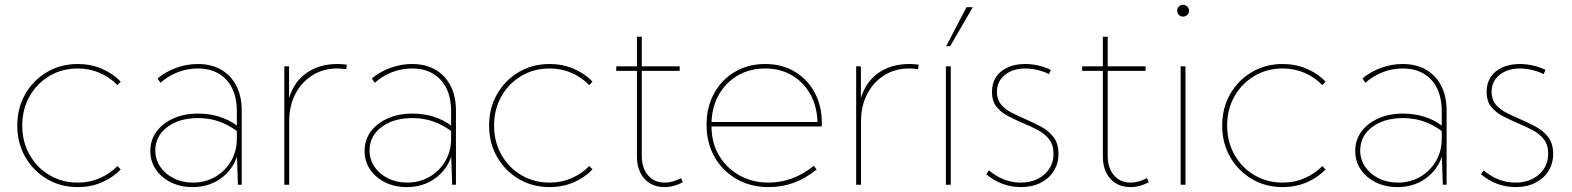

<svg xmlns="http://www.w3.org/2000/svg" viewBox="-20 -762 6483 792"><path d="M478 -63Q444.8 -28.8 399.4 -9.5Q354 9.8 300.8 9.8Q230 9.8 173.6 -23.7Q117.2 -57.1 84.2 -114.5Q51.3 -171.9 51.3 -244.1Q51.3 -316.4 84.2 -373.8Q117.2 -431.2 173.6 -464.6Q230 -498 300.8 -498Q353.5 -498 399.2 -478.8Q444.8 -459.5 478 -425.3L464.4 -411.1Q433.6 -442.9 391.6 -461.2Q349.6 -479.5 300.8 -479.5Q235.8 -479.5 183.8 -448.5Q131.8 -417.5 101.8 -364.3Q71.8 -311 71.8 -244.1Q71.8 -177.2 101.8 -124Q131.8 -70.8 183.8 -39.8Q235.8 -8.8 300.8 -8.8Q349.6 -8.8 391.6 -27.1Q433.6 -45.4 464.4 -77.1Z M977.1 0H961.4L957.5 -115.2Q937.5 -58.6 888.7 -24.4Q839.8 9.8 773.9 9.8Q724.6 9.8 685.1 -9.8Q645.5 -29.3 622.8 -63Q600.1 -96.7 600.1 -139.2Q600.1 -184.1 625.2 -218.8Q650.4 -253.4 695.1 -273.4Q739.7 -293.5 797.9 -293.5Q842.8 -293.5 883.5 -281Q924.3 -268.6 957 -244.1V-302.7Q957 -357.9 937.7 -397.5Q918.5 -437 882.3 -458.3Q846.2 -479.5 795.9 -479.5Q752.9 -479.5 713.1 -464.1Q673.3 -448.7 642.1 -420.4L629.9 -438.5Q665 -467.3 708.3 -482.7Q751.5 -498 795.9 -498Q851.6 -498 892.1 -474.6Q932.6 -451.2 954.8 -408.2Q977.1 -365.2 977.1 -306.2ZM775.9 -8.8Q827.1 -8.8 868.2 -32.7Q909.2 -56.6 933.1 -97.7Q957 -138.7 957 -189V-221.7Q920.4 -248.5 881.1 -261.7Q841.8 -274.9 797.4 -274.9Q719.2 -274.9 669.9 -237.8Q620.6 -200.7 620.6 -141.6Q620.6 -104 641.1 -74Q661.6 -43.9 696.8 -26.4Q731.9 -8.8 775.9 -8.8Z M1172.9 0H1152.8V-488.3H1172.4V-357.9Q1194.3 -427.2 1246.6 -462.6Q1298.8 -498 1371.6 -498Q1381.3 -498 1391.1 -497.3Q1400.9 -496.6 1410.6 -495.1L1408.2 -476.6Q1389.2 -479.5 1371.1 -479.5Q1313.5 -479.5 1268.6 -451.4Q1223.6 -423.3 1198.2 -374Q1172.9 -324.7 1172.9 -260.7Z M1860.8 0H1845.2L1841.3 -115.2Q1821.3 -58.6 1772.5 -24.4Q1723.6 9.8 1657.7 9.8Q1608.4 9.8 1568.8 -9.8Q1529.3 -29.3 1506.6 -63Q1483.9 -96.7 1483.9 -139.2Q1483.9 -184.1 1509 -218.8Q1534.2 -253.4 1578.9 -273.4Q1623.5 -293.5 1681.6 -293.5Q1726.6 -293.5 1767.3 -281Q1808.1 -268.6 1840.8 -244.1V-302.7Q1840.8 -357.9 1821.5 -397.5Q1802.2 -437 1766.1 -458.3Q1730 -479.5 1679.7 -479.5Q1636.7 -479.5 1596.9 -464.1Q1557.1 -448.7 1525.9 -420.4L1513.7 -438.5Q1548.8 -467.3 1592 -482.7Q1635.3 -498 1679.7 -498Q1735.4 -498 1775.9 -474.6Q1816.4 -451.2 1838.6 -408.2Q1860.8 -365.2 1860.8 -306.2ZM1659.7 -8.8Q1710.9 -8.8 1752 -32.7Q1793 -56.6 1816.9 -97.7Q1840.8 -138.7 1840.8 -189V-221.7Q1804.2 -248.5 1764.9 -261.7Q1725.6 -274.9 1681.2 -274.9Q1603 -274.9 1553.7 -237.8Q1504.4 -200.7 1504.4 -141.6Q1504.4 -104 1524.9 -74Q1545.4 -43.9 1580.6 -26.4Q1615.7 -8.8 1659.7 -8.8Z M2424.3 -63Q2391.1 -28.8 2345.7 -9.5Q2300.3 9.8 2247.1 9.8Q2176.3 9.8 2119.9 -23.7Q2063.5 -57.1 2030.5 -114.5Q1997.6 -171.9 1997.6 -244.1Q1997.6 -316.4 2030.5 -373.8Q2063.5 -431.2 2119.9 -464.6Q2176.3 -498 2247.1 -498Q2299.8 -498 2345.5 -478.8Q2391.1 -459.5 2424.3 -425.3L2410.6 -411.1Q2379.9 -442.9 2337.9 -461.2Q2295.9 -479.5 2247.1 -479.5Q2182.1 -479.5 2130.1 -448.5Q2078.1 -417.5 2048.1 -364.3Q2018.1 -311 2018.1 -244.1Q2018.1 -177.2 2048.1 -124Q2078.1 -70.8 2130.1 -39.8Q2182.1 -8.8 2247.1 -8.8Q2295.9 -8.8 2337.9 -27.1Q2379.9 -45.4 2410.6 -77.1Z M2796.9 -10.3Q2759.3 9.8 2720.7 9.8Q2686.5 9.8 2661.1 -5.6Q2635.7 -21 2621.6 -49.3Q2607.4 -77.6 2607.4 -115.2V-469.7H2522V-488.3H2607.4V-610.4H2627.4V-488.3H2783.7V-469.7H2627.4V-118.7Q2627.4 -68.8 2653.3 -38.8Q2679.2 -8.8 2722.2 -8.8Q2754.4 -8.8 2789.1 -27.3Z M3348.6 -63Q3260.7 9.8 3150.9 9.8Q3076.7 9.8 3018.6 -23.4Q2960.4 -56.6 2927.5 -114.7Q2894.5 -172.9 2894.5 -247.6Q2894.5 -320.3 2925.8 -377Q2957 -433.6 3011.7 -465.8Q3066.4 -498 3136.2 -498Q3205.1 -498 3257.8 -466.8Q3310.5 -435.5 3340.3 -380.6Q3370.1 -325.7 3370.1 -253.9V-240.2H2915Q2915 -172.9 2946 -120.6Q2977.1 -68.4 3030.3 -38.6Q3083.5 -8.8 3149.9 -8.8Q3251.5 -8.8 3337.4 -78.1ZM2915 -258.8H3352.1Q3350.1 -324.2 3322.3 -373.8Q3294.4 -423.3 3246.6 -451.4Q3198.7 -479.5 3136.2 -479.5Q3073.7 -479.5 3024.4 -451.2Q2975.1 -422.9 2946.3 -373.3Q2917.5 -323.7 2915 -258.8Z M3531.7 0H3511.7V-488.3H3531.2V-357.9Q3553.2 -427.2 3605.5 -462.6Q3657.7 -498 3730.5 -498Q3740.2 -498 3750 -497.3Q3759.8 -496.6 3769.5 -495.1L3767.1 -476.6Q3748 -479.5 3730 -479.5Q3672.4 -479.5 3627.4 -451.4Q3582.5 -423.3 3557.1 -374Q3531.7 -324.7 3531.7 -260.7Z M3899.4 -571.3H3882.8L3966.8 -732.4H3992.7ZM3901.9 0H3881.8V-488.3H3901.9Z M4048.3 -43 4059.6 -59.1Q4078.6 -43 4099.9 -31.7Q4121.1 -20.5 4144 -14.6Q4167 -8.8 4190.4 -8.8Q4249.5 -8.8 4287.6 -42.2Q4325.7 -75.7 4325.7 -127.9Q4325.7 -165 4307.4 -188Q4289.1 -210.9 4260 -226.1Q4231 -241.2 4199.2 -254.4Q4167.5 -268.1 4138.2 -283.2Q4108.9 -298.3 4090.3 -322Q4071.8 -345.7 4071.8 -383.3Q4071.8 -418.5 4088.6 -444.1Q4105.5 -469.7 4136.5 -483.9Q4167.5 -498 4209 -498Q4263.2 -498 4314.9 -473.6L4306.6 -456.1Q4293.5 -463.4 4277.3 -468.5Q4261.2 -473.6 4243.9 -476.6Q4226.6 -479.5 4210 -479.5Q4157.7 -479.5 4125 -452.9Q4092.3 -426.3 4092.3 -383.3Q4092.3 -352.1 4109.1 -331.5Q4126 -311 4153.1 -297.1Q4180.2 -283.2 4210 -270.5Q4243.2 -256.3 4274.4 -239.5Q4305.7 -222.7 4325.9 -196.3Q4346.2 -169.9 4346.2 -127.4Q4346.2 -86.9 4326.4 -55.9Q4306.6 -24.9 4272 -7.6Q4237.3 9.8 4191.4 9.8Q4112.3 9.8 4048.3 -43Z M4718.8 -10.3Q4681.2 9.8 4642.6 9.8Q4608.4 9.8 4583 -5.6Q4557.6 -21 4543.5 -49.3Q4529.3 -77.6 4529.3 -115.2V-469.7H4443.8V-488.3H4529.3V-610.4H4549.3V-488.3H4705.6V-469.7H4549.3V-118.7Q4549.3 -68.8 4575.2 -38.8Q4601.1 -8.8 4644 -8.8Q4676.3 -8.8 4710.9 -27.3Z M4859.9 -693.4Q4849.6 -693.4 4842.8 -700.7Q4835.9 -708 4835.9 -718.3Q4835.9 -728 4842.8 -735.1Q4849.6 -742.2 4859.9 -742.2Q4870.1 -742.2 4877.4 -735.1Q4884.8 -728 4884.8 -717.8Q4884.8 -707.5 4877.4 -700.4Q4870.1 -693.4 4859.9 -693.4ZM4870.1 0H4850.1V-488.3H4870.1Z M5448.2 -63Q5415 -28.8 5369.6 -9.5Q5324.2 9.8 5271 9.8Q5200.2 9.8 5143.8 -23.7Q5087.4 -57.1 5054.4 -114.5Q5021.5 -171.9 5021.5 -244.1Q5021.5 -316.4 5054.4 -373.8Q5087.4 -431.2 5143.8 -464.6Q5200.2 -498 5271 -498Q5323.7 -498 5369.4 -478.8Q5415 -459.5 5448.2 -425.3L5434.6 -411.1Q5403.8 -442.9 5361.8 -461.2Q5319.8 -479.5 5271 -479.5Q5206.1 -479.5 5154.1 -448.5Q5102.1 -417.5 5072 -364.3Q5042 -311 5042 -244.1Q5042 -177.2 5072 -124Q5102.1 -70.8 5154.1 -39.8Q5206.1 -8.8 5271 -8.8Q5319.8 -8.8 5361.8 -27.1Q5403.8 -45.4 5434.6 -77.1Z M5947.3 0H5931.6L5927.7 -115.2Q5907.7 -58.6 5858.9 -24.4Q5810.1 9.8 5744.1 9.8Q5694.8 9.8 5655.3 -9.8Q5615.7 -29.3 5593 -63Q5570.3 -96.7 5570.3 -139.2Q5570.3 -184.1 5595.5 -218.8Q5620.6 -253.4 5665.3 -273.4Q5710 -293.5 5768.1 -293.5Q5813 -293.5 5853.8 -281Q5894.5 -268.6 5927.2 -244.1V-302.7Q5927.2 -357.9 5908 -397.5Q5888.7 -437 5852.5 -458.3Q5816.4 -479.5 5766.1 -479.5Q5723.1 -479.5 5683.3 -464.1Q5643.6 -448.7 5612.3 -420.4L5600.1 -438.5Q5635.3 -467.3 5678.5 -482.7Q5721.7 -498 5766.1 -498Q5821.8 -498 5862.3 -474.6Q5902.8 -451.2 5925 -408.2Q5947.3 -365.2 5947.3 -306.2ZM5746.1 -8.8Q5797.4 -8.8 5838.4 -32.7Q5879.4 -56.6 5903.3 -97.7Q5927.2 -138.7 5927.2 -189V-221.7Q5890.6 -248.5 5851.3 -261.7Q5812 -274.9 5767.6 -274.9Q5689.5 -274.9 5640.1 -237.8Q5590.8 -200.7 5590.8 -141.6Q5590.8 -104 5611.3 -74Q5631.8 -43.9 5667 -26.4Q5702.1 -8.8 5746.1 -8.8Z M6088.9 -43 6100.1 -59.1Q6119.1 -43 6140.4 -31.7Q6161.6 -20.5 6184.6 -14.6Q6207.5 -8.8 6231 -8.8Q6290 -8.8 6328.1 -42.2Q6366.2 -75.7 6366.2 -127.9Q6366.2 -165 6347.9 -188Q6329.6 -210.9 6300.5 -226.1Q6271.5 -241.2 6239.7 -254.4Q6208 -268.1 6178.7 -283.2Q6149.4 -298.3 6130.9 -322Q6112.3 -345.7 6112.3 -383.3Q6112.3 -418.5 6129.2 -444.1Q6146 -469.7 6177 -483.9Q6208 -498 6249.5 -498Q6303.7 -498 6355.5 -473.6L6347.2 -456.1Q6334 -463.4 6317.9 -468.5Q6301.8 -473.6 6284.4 -476.6Q6267.1 -479.5 6250.5 -479.5Q6198.2 -479.5 6165.5 -452.9Q6132.8 -426.3 6132.8 -383.3Q6132.8 -352.1 6149.7 -331.5Q6166.5 -311 6193.6 -297.1Q6220.7 -283.2 6250.5 -270.5Q6283.7 -256.3 6314.9 -239.5Q6346.2 -222.7 6366.5 -196.3Q6386.7 -169.9 6386.7 -127.4Q6386.7 -86.9 6366.9 -55.9Q6347.2 -24.9 6312.5 -7.6Q6277.8 9.8 6231.9 9.8Q6152.8 9.8 6088.9 -43Z"/></svg>

Font: Kumbh Sans Thin
Style: Regular
Weight: 250
Version: Version 1.004